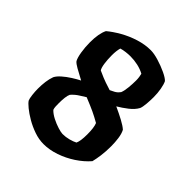

<svg xmlns="http://www.w3.org/2000/svg" viewBox="-188 -787 904 904"><g transform="rotate(45 264.0 -335.0)"><path d="M249 0Q218 0 186.5 -11Q155 -22 127.5 -38Q100 -54 80.5 -70Q61 -86 55 -96Q51 -105 48.5 -126Q46 -147 46 -166Q46 -191 49 -213.5Q52 -236 59 -255Q66 -269 83.5 -284.5Q101 -300 123 -314Q145 -328 163 -337Q131 -354 110.5 -365.5Q90 -377 83 -386Q75 -400 70 -430.5Q65 -461 65 -494Q65 -552 81 -584Q106 -605 141 -625Q176 -645 216 -657.5Q256 -670 294 -670Q316 -670 347.5 -660.5Q379 -651 406.5 -638Q434 -625 444 -614Q451 -600 455.5 -575Q460 -550 460 -523Q460 -502 458 -478Q456 -454 451 -442Q439 -420 414.5 -401Q390 -382 366 -368Q399 -353 426 -338.5Q453 -324 466 -312Q475 -295 478.5 -269.5Q482 -244 482 -219Q482 -183 478 -154Q474 -125 469 -106Q443 -76 406.5 -52Q370 -28 329 -14Q288 0 249 0ZM290 -400Q299 -404 312 -411Q325 -418 335 -432Q341 -447 343.5 -472Q346 -497 346 -520Q346 -531 344.5 -542Q343 -553 341 -560Q321 -571 296.5 -576.5Q272 -582 246 -582Q233 -582 216.5 -580Q200 -578 187 -574Q181 -553 181 -523Q181 -495 184.5 -470.5Q188 -446 195 -436Q211 -429 228 -421.5Q245 -414 290 -400ZM279 -97Q300 -97 320.5 -102.5Q341 -108 354 -115Q363 -134 363 -178Q363 -224 354 -245Q326 -261 302.5 -272Q279 -283 237 -300Q227 -293 208.5 -282Q190 -271 173 -252Q168 -242 166 -225Q164 -208 164 -188Q164 -176 164.5 -165.5Q165 -155 168 -147Q181 -133 203.5 -121.5Q226 -110 247.5 -103.5Q269 -97 279 -97Z"/></g></svg>

Font: Texturina
Style: Bold
Weight: 700
Designer: Guillermo Torres Carreño
Foundry: Omnibus-Type
Version: Version 1.002; ttfautohint (v1.8.3)